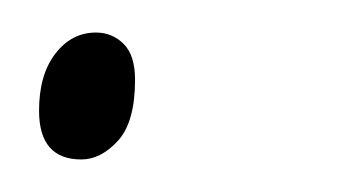

<svg xmlns="http://www.w3.org/2000/svg" viewBox="-20 -93 208 118"><path d="M30 5Q4 5 4 -25Q4 -47 14 -60Q24 -73 39 -73Q49 -73 56 -66Q63 -59 63 -44Q63 -18 52.5 -6.5Q42 5 30 5Z"/></svg>

Font: Noto Serif Tamil SemiCondensed Thin
Style: Italic
Weight: 100
Width: 4
Italic angle: -12°
Designer: Indian Type Foundry, Tom Grace, and the Monotype Design Team
Foundry: Monotype Imaging Inc.
Version: Version 2.003; ttfautohint (v1.8.4.7-5d5b)